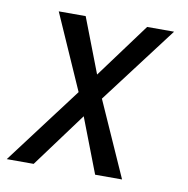

<svg xmlns="http://www.w3.org/2000/svg" viewBox="-67 -583 632 646"><g transform="rotate(10 248.5 -260.0)"><path d="M-3 0 196 -264 83 -520H175L247 -333L385 -520H477L277 -256L391 0H299L227 -187L89 0Z"/></g></svg>

Font: Iosevka Fixed
Style: Italic
Weight: 400
Italic angle: -9°
Monospace: yes
Designer: Belleve Invis
Foundry: Belleve Invis
Version: Version 33.2.4